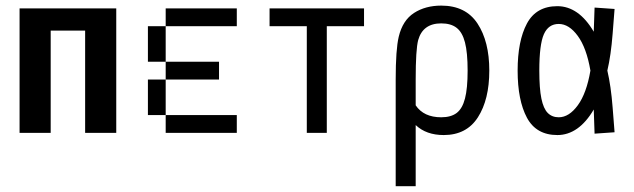

<svg xmlns="http://www.w3.org/2000/svg" viewBox="-20 -467 2228 675"><path d="M279.3 0V-359.4H158.2V0H48.8V-437.5H388.7V0Z M750 -62.5V0H687.5V-62.5ZM687.5 -62.5V0H625V-62.5ZM625 -62.5V0H562.5V-62.5ZM562.5 -125V-62.5H500V-125ZM562.5 -187.5V-125H500V-187.5ZM562.5 -312.5V-250H500V-312.5ZM562.5 -375V-312.5H500V-375ZM625 -437.5V-375H562.5V-437.5ZM687.5 -437.5V-375H625V-437.5ZM750 -437.5V-375H687.5V-437.5ZM625 -250V-187.5H562.5V-250ZM687.5 -250V-187.5H625V-250ZM750 -250V-187.5H687.5V-250ZM812.5 -437.5V-375H750V-437.5ZM812.5 -62.5V0H750V-62.5Z M1128.9 -375V0H1058.6V-375H927.7V-437.5H1259.8V-375Z M1371.1 -187.5Q1371.1 -293 1381.8 -337.9Q1395.5 -395.5 1435.5 -421.4Q1475.6 -447.3 1531.2 -447.3Q1617.2 -447.3 1658.7 -384.3Q1700.2 -321.3 1700.2 -218.8Q1700.2 -117.2 1660.2 -54.7Q1620.1 7.8 1540 7.8Q1478.5 7.8 1441.4 -27.3V187.5H1371.1ZM1531.2 -54.7Q1565.4 -54.7 1585.4 -69.8Q1605.5 -85 1614.7 -120.6Q1624 -156.2 1624 -218.8Q1624 -282.2 1614.7 -317.9Q1605.5 -353.5 1585.4 -369.1Q1565.4 -384.8 1531.2 -384.8Q1466.8 -384.8 1450.2 -326.2Q1441.4 -293 1441.4 -187.5V-96.7Q1469.7 -54.7 1531.2 -54.7Z M1939.5 7.8Q1865.2 7.8 1832.5 -53.2Q1799.8 -114.3 1799.8 -218.8Q1799.8 -323.2 1832.5 -384.3Q1865.2 -445.3 1939.5 -445.3Q1976.6 -445.3 2008.8 -422.9Q2041 -400.4 2067.4 -355.5L2070.3 -440.4L2140.6 -435.5L2133.8 -348.6Q2127.9 -272.5 2115.2 -218.8Q2127.9 -165 2133.8 -88.9L2140.6 -2L2070.3 2.9L2067.4 -82Q2041 -37.1 2008.8 -14.6Q1976.6 7.8 1939.5 7.8ZM1944.3 -54.7Q1980.5 -54.7 2011.2 -96.7Q2042 -138.7 2055.7 -218.8Q2042 -298.8 2011.2 -340.8Q1980.5 -382.8 1944.3 -382.8Q1908.2 -382.8 1892.1 -346.7Q1876 -310.5 1876 -218.8Q1876 -156.2 1883.3 -120.6Q1890.6 -85 1905.8 -69.8Q1920.9 -54.7 1944.3 -54.7Z"/></svg>

Font: Sudo Variable
Style: Regular
Weight: 400
Monospace: yes
Designer: Jens Kutilek
Foundry: Jens Kutilek
Version: Version 0.040